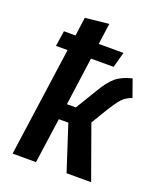

<svg xmlns="http://www.w3.org/2000/svg" viewBox="-139 -843 786 933"><g transform="rotate(20 254.0 -376.5)"><path d="M346 -273 444 0H317L241 -234H192L159 0H38L117 -564H57L69 -644H129L142 -740L264 -753L249 -644H377L355 -564H238L204 -316H250L318 -428Q347 -478 377 -504Q407 -530 461 -543L493 -453Q461 -442 442 -421Q423 -400 396 -356Z"/></g></svg>

Font: Fira Sans Condensed Medium
Style: Italic
Weight: 500
Width: 3
Italic angle: -8°
Designer: bBox Type GmbH & Carrois Corporate GbR & Edenspiekermann AG
Foundry: bBox Type GmbH & Carrois Corporate GbR & Edenspiekermann AG
Version: Version 4.301